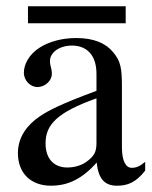

<svg xmlns="http://www.w3.org/2000/svg" viewBox="-20 -581 484 611"><path d="M287 -127C287 -98 281 -84 252 -64C235 -53 214 -48 194 -48C155 -48 125 -72 125 -125C125 -156 135 -180 159 -202C184 -225 225 -246 287 -268ZM442 -66C425 -52 415 -47 399 -47C381 -47 368 -67 368 -113V-304C368 -365 364 -386 340 -415C316 -444 278 -460 222 -460C177 -460 135 -448 107 -430C72 -408 56 -376 56 -350C56 -323 78 -304 99 -304C125 -304 145 -326 145 -345C145 -366 139 -369 139 -387C139 -414 169 -436 209 -436C254 -436 287 -408 287 -346V-292C174 -250 137 -231 107 -211C68 -185 37 -146 37 -94C37 -28 80 10 142 10C185 10 234 -3 287 -63H288C293 -10 315 10 352 10C386 10 412 0 442 -38ZM380 -507V-561H69V-507Z"/></svg>

Font: XITS Math
Style: Regular
Weight: 400
Designer: MicroPress Inc., with final additions and corrections provided by Coen Hoffman, Elsevier (retired)
Version: Version 1.302